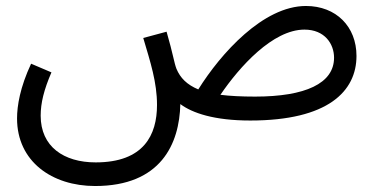

<svg xmlns="http://www.w3.org/2000/svg" viewBox="-20 -390 1255 642"><path d="M298 232C518 232 580 91 583 -42C623 -12 696 13 817 13C1077 13 1172 -85 1172 -203C1172 -301 1104 -370 1003 -370C860 -370 718 -211 643 -91C605 -107 583 -129 570 -160C562 -181 559 -208 537 -284L459 -263C483 -182 505 -115 505 -39C505 61 461 153 300 153C193 153 116 100 116 -3C116 -46 127 -90 152 -148L84 -177C47 -98 37 -36 37 6C37 150 154 232 298 232ZM998 -291C1066 -291 1097 -243 1097 -197C1097 -111 1001 -67 833 -67C787 -67 749 -69 717 -73C781 -167 892 -291 998 -291Z"/></svg>

Font: Noto Sans Arabic SemCond
Style: Regular
Weight: 400
Width: 4
Designer: Monotype Design Team, Nadine Chahine, Nizar Qandah and Khaled Hosny
Foundry: Monotype Imaging Inc.
Version: Version 2.012